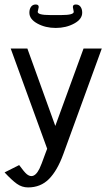

<svg xmlns="http://www.w3.org/2000/svg" viewBox="-25 -653 475 843"><path d="M0 0ZM145 -622.1 140.6 -601.1Q140.6 -586.9 194.8 -586.9H244.6Q298.8 -586.9 298.8 -601.1L294.9 -622.1Q294.9 -633.3 308.1 -633.3Q321.3 -633.3 328.6 -623.3Q335.9 -613.3 335.9 -597.2Q335.9 -568.8 300.5 -549.6Q265.1 -530.3 219.7 -530.3Q174.3 -530.3 139.2 -549.6Q104 -568.8 104 -597.2Q104 -613.3 111.3 -623.3Q118.7 -633.3 131.8 -633.3Q145 -633.3 145 -622.1ZM0 0ZM98.1 169.9Q71.3 169.9 48.8 153.8Q26.4 137.7 -4.9 104L59.1 71.8Q82 103 92.5 111.6Q103 120.1 112.8 120.1Q132.3 120.1 148.4 87.4Q155.3 73.7 173.8 22L182.1 0L22 -439.9H95.2L217.8 -100.1L341.8 -439.9H421.9L252.9 23.9Q226.6 96.2 189.9 133.1Q153.3 169.9 98.1 169.9Z"/></svg>

Font: Pfennig
Style: Medium
Weight: 500
Version: Version 20120410 ; ttfautohint (v0.8)